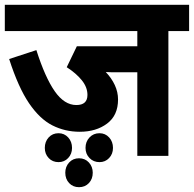

<svg xmlns="http://www.w3.org/2000/svg" viewBox="-20 -642 805 797"><path d="M679 -513V5H550V-342H473Q458 -342 444 -342Q430 -342 419 -343Q443 -318 456.5 -289Q470 -260 470 -229Q470 -163 424.5 -129Q379 -95 311 -95Q250 -95 197.5 -121.5Q145 -148 100.5 -213.5Q56 -279 18 -397L131 -434Q167 -321 207 -263.5Q247 -206 297 -206Q343 -206 343 -248Q343 -280 319.5 -309Q296 -338 257 -363L299 -450H550V-513H0V-622H765V-513ZM335 -28Q335 -54 351.5 -71.5Q368 -89 393 -89Q417 -89 433 -71.5Q449 -54 449 -28Q449 -3 433 14Q417 31 393 31Q368 31 351.5 14Q335 -3 335 -28ZM166 -28Q166 -54 182 -71.5Q198 -89 223 -89Q247 -89 263 -71.5Q279 -54 279 -28Q279 -3 263 14Q247 31 223 31Q198 31 182 14Q166 -3 166 -28ZM251 75Q251 50 267 32.5Q283 15 308 15Q333 15 349 32.5Q365 50 365 75Q365 101 349 118Q333 135 308 135Q283 135 267 118Q251 101 251 75Z"/></svg>

Font: Noto Sans Devanagari UI SemiCondensed
Style: Bold
Weight: 700
Width: 4
Designer: Jelle Bosma - Monotype Design Team
Foundry: Monotype Imaging Inc.
Version: Version 2.004; ttfautohint (v1.8.4.7-5d5b)